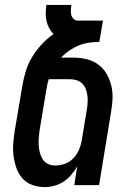

<svg xmlns="http://www.w3.org/2000/svg" viewBox="-20 -755 540 783"><path d="M163 8Q136 8 112 -0.5Q88 -9 72 -27Q56 -45 47.5 -68.5Q39 -92 35.5 -117.5Q32 -143 34 -169Q36 -195 40 -221L71 -404Q76 -434 85 -464Q94 -494 110.5 -521.5Q127 -549 149.5 -573.5Q172 -598 198 -616Q188 -627 180.5 -640.5Q173 -654 169.5 -669.5Q166 -685 166.5 -701.5Q167 -718 169 -735H271Q270 -725 269 -714.5Q268 -704 270.5 -694.5Q273 -685 280 -678Q287 -671 298 -671H400L385 -584Q364 -584 343 -581Q322 -578 302 -570Q282 -562 263 -549Q244 -536 229 -520H280Q308 -520 334 -513.5Q360 -507 380.5 -492Q401 -477 414 -455Q427 -433 433.5 -407Q440 -381 439 -353.5Q438 -326 433 -299L384 0H283L295 -77Q285 -59 271 -42.5Q257 -26 239.5 -14.5Q222 -3 202 2.5Q182 8 163 8ZM206 -80Q225 -80 244.5 -87Q264 -94 278.5 -109Q293 -124 301.5 -143Q310 -162 313 -181L335 -313Q337 -327 337.5 -341Q338 -355 336 -368.5Q334 -382 329 -394Q324 -406 314.5 -415Q305 -424 292 -428Q279 -432 265 -432H179Q175 -421 173 -410.5Q171 -400 169 -389L141 -221Q139 -206 138 -190.5Q137 -175 138 -160Q139 -145 143 -130.5Q147 -116 155 -104Q163 -92 176.5 -86Q190 -80 206 -80Z"/></svg>

Font: Iosevka Semibold Oblique
Style: Regular
Weight: 600
Italic angle: -9°
Monospace: yes
Designer: Belleve Invis
Foundry: Belleve Invis
Version: Version 32.5.0; ttfautohint (v1.8.4)